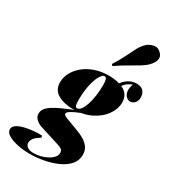

<svg xmlns="http://www.w3.org/2000/svg" viewBox="-352 -978 1144 1287"><g transform="rotate(30 220.0 -334.5)"><path d="M228 -227 288 -235Q246 -220 218.5 -207.5Q191 -195 177 -185Q163 -175 163 -165Q163 -157 172.5 -151.5Q182 -146 198 -140L289 -106Q316 -96 342 -81Q368 -66 385.5 -42.5Q403 -19 403 16Q403 61 374 93.5Q345 126 297.5 147Q250 168 195.5 178Q141 188 90 188Q40 188 -5 178.5Q-50 169 -78.5 152Q-107 135 -107 111Q-107 90 -85 75.5Q-63 61 -29.5 53Q4 45 39.5 42Q75 39 103 41L104 56Q72 74 58.5 91.5Q45 109 45 126Q45 147 62 159Q79 171 111 171Q135 171 162 164.5Q189 158 212.5 145.5Q236 133 250.5 116.5Q265 100 265 80Q265 59 248.5 50.5Q232 42 207 35L71 -8Q46 -16 26.5 -33.5Q7 -51 7 -77Q7 -109 37 -133.5Q67 -158 117.5 -180.5Q168 -203 228 -227ZM266 -514Q256 -514 245.5 -502.5Q235 -491 225.5 -470Q216 -449 209 -421.5Q202 -394 198 -361Q194 -328 194 -292Q194 -259 198.5 -247Q203 -235 213 -235Q228 -235 241.5 -253.5Q255 -272 265.5 -303.5Q276 -335 281.5 -375Q287 -415 287 -458Q287 -479 283.5 -496.5Q280 -514 266 -514ZM292 -532Q362 -532 409 -505.5Q456 -479 456 -418Q456 -370 423.5 -323.5Q391 -277 331.5 -247Q272 -217 191 -217Q121 -217 74 -244Q27 -271 27 -331Q27 -367 45 -402.5Q63 -438 97.5 -467.5Q132 -497 181 -514.5Q230 -532 292 -532ZM376 -479 355 -486Q371 -528 404.5 -553.5Q438 -579 478 -579Q513 -579 530 -560Q547 -541 547 -513Q547 -484 532 -468Q517 -452 498 -452Q482 -452 467.5 -465Q453 -478 449 -504Q445 -530 461 -570L465 -563Q430 -550 410 -531Q390 -512 376 -479ZM267 -609Q301 -663 320.5 -703.5Q340 -744 356 -774.5Q372 -805 395 -828Q415 -848 447.5 -855.5Q480 -863 505 -837Q528 -815 521 -788Q514 -761 489 -736Q468 -715 438 -697Q408 -679 368 -656.5Q328 -634 277 -599Z"/></g></svg>

Font: Playfair Display Black
Style: Italic
Weight: 900
Italic angle: -14°
Designer: Claus Eggers Sørensen
Foundry: Claus Eggers Sørensen
Version: Version 1.203